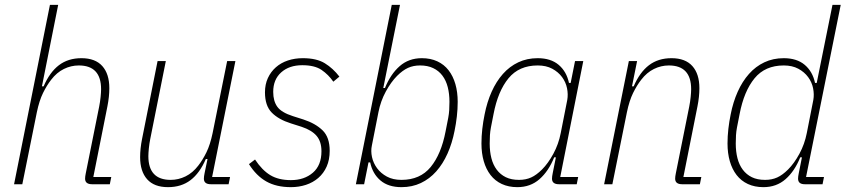

<svg xmlns="http://www.w3.org/2000/svg" viewBox="-20 -760 3491 792"><path d="M186 -740H220L153 -404H160Q185 -462 223 -491Q261 -520 316 -520Q373 -520 402 -487.5Q431 -455 431 -396Q431 -379 429 -360Q427 -341 423 -321L365 -30H439L433 0H360Q331 0 331 -23Q331 -32 334 -46L389 -320Q393 -340 395 -360Q397 -380 397 -392Q397 -490 305 -490Q273 -490 243.5 -475.5Q214 -461 191 -431Q173 -408 157.5 -376.5Q142 -345 132 -297L72 0H38Z M664 -508 600 -188Q596 -168 594 -148Q592 -128 592 -116Q592 -18 684 -18Q716 -18 745.5 -32.5Q775 -47 798 -77Q816 -100 831.5 -131.5Q847 -163 857 -211L917 -508H951L855 -30H929L923 0H850Q821 0 821 -23Q821 -32 824 -46L836 -104H829Q804 -46 766 -17Q728 12 673 12Q616 12 587 -20.5Q558 -53 558 -112Q558 -129 560 -148Q562 -167 566 -187L630 -508Z M1180 12Q1120 12 1078.5 -11.5Q1037 -35 1007 -83L1032 -102Q1061 -58 1095 -37.5Q1129 -17 1180 -17Q1235 -17 1270.5 -47.5Q1306 -78 1306 -136Q1306 -176 1286 -199.5Q1266 -223 1224 -237L1180 -251Q1129 -267 1101 -295.5Q1073 -324 1073 -379Q1073 -412 1085 -438Q1097 -464 1118 -482.5Q1139 -501 1167.5 -510.5Q1196 -520 1229 -520Q1286 -520 1320 -499Q1354 -478 1380 -444L1355 -423Q1335 -452 1306.5 -471.5Q1278 -491 1227 -491Q1173 -491 1140 -461.5Q1107 -432 1107 -381Q1107 -343 1124 -319.5Q1141 -296 1188 -281L1232 -267Q1281 -251 1310.5 -222.5Q1340 -194 1340 -138Q1340 -101 1327.5 -73Q1315 -45 1293 -26Q1271 -7 1242 2.5Q1213 12 1180 12Z M1596 -740H1630L1561 -397H1568Q1591 -454 1628.5 -487Q1666 -520 1720 -520Q1756 -520 1784 -507Q1812 -494 1830.5 -470Q1849 -446 1858.5 -413Q1868 -380 1868 -340Q1868 -310 1864.5 -279.5Q1861 -249 1855 -220Q1845 -169 1826 -126.5Q1807 -84 1779.5 -53Q1752 -22 1716 -5Q1680 12 1636 12Q1582 12 1549.5 -15.5Q1517 -43 1507 -90H1500L1482 0H1448ZM1636 -18Q1713 -18 1756.5 -71Q1800 -124 1818 -218L1829 -274Q1832 -290 1833 -305.5Q1834 -321 1834 -340Q1834 -373 1827 -400.5Q1820 -428 1805 -448Q1790 -468 1767 -479Q1744 -490 1713 -490Q1685 -490 1663 -480Q1641 -470 1618 -447Q1593 -422 1571.5 -382.5Q1550 -343 1541 -297L1514 -160Q1509 -137 1514.5 -112Q1520 -87 1535.5 -66Q1551 -45 1576 -31.5Q1601 -18 1636 -18Z M2286 0Q2257 0 2257 -23Q2257 -32 2260 -46L2273 -111H2266Q2243 -54 2205.5 -21Q2168 12 2114 12Q2078 12 2050 -1Q2022 -14 2003.5 -38Q1985 -62 1975.5 -95Q1966 -128 1966 -168Q1966 -198 1969.5 -228.5Q1973 -259 1979 -288Q1989 -339 2008 -381.5Q2027 -424 2054.5 -455Q2082 -486 2118 -503Q2154 -520 2198 -520Q2252 -520 2284.5 -492.5Q2317 -465 2327 -418H2334L2352 -508H2386L2291 -30H2365L2359 0ZM2121 -18Q2149 -18 2171 -28Q2193 -38 2216 -61Q2241 -86 2262.5 -125.5Q2284 -165 2293 -211L2320 -348Q2324 -371 2319 -396Q2314 -421 2298.5 -442Q2283 -463 2258 -476.5Q2233 -490 2198 -490Q2121 -490 2077.5 -437Q2034 -384 2016 -290L2005 -234Q2002 -218 2001 -202.5Q2000 -187 2000 -168Q2000 -135 2007 -107.5Q2014 -80 2029 -60Q2044 -40 2066.5 -29Q2089 -18 2121 -18Z M2472 0 2574 -508H2608L2587 -404H2594Q2619 -462 2657 -491Q2695 -520 2750 -520Q2807 -520 2836 -487.5Q2865 -455 2865 -396Q2865 -379 2863 -360Q2861 -341 2857 -321L2799 -30H2873L2867 0H2794Q2765 0 2765 -23Q2765 -32 2768 -46L2823 -320Q2827 -340 2829 -360Q2831 -380 2831 -392Q2831 -490 2739 -490Q2707 -490 2677.5 -475.5Q2648 -461 2625 -431Q2607 -408 2591.5 -376.5Q2576 -345 2566 -297L2506 0Z M3300 0Q3272 0 3272 -23Q3272 -32 3275 -46L3288 -111H3281Q3258 -54 3220.5 -21Q3183 12 3129 12Q3093 12 3065 -1Q3037 -14 3018.5 -38Q3000 -62 2990.5 -95Q2981 -128 2981 -168Q2981 -198 2984.5 -228.5Q2988 -259 2994 -288Q3004 -339 3023 -381.5Q3042 -424 3069.5 -455Q3097 -486 3133 -503Q3169 -520 3213 -520Q3267 -520 3299.5 -492.5Q3332 -465 3342 -418H3349L3414 -740H3448L3305 -30H3379L3373 0ZM3136 -18Q3164 -18 3186 -28Q3208 -38 3231 -61Q3256 -86 3277.5 -125.5Q3299 -165 3308 -211L3335 -348Q3339 -371 3334 -396Q3329 -421 3313.5 -442Q3298 -463 3273 -476.5Q3248 -490 3213 -490Q3136 -490 3092.5 -437Q3049 -384 3031 -290L3020 -234Q3017 -218 3016 -202.5Q3015 -187 3015 -168Q3015 -135 3022 -107.5Q3029 -80 3044 -60Q3059 -40 3081.5 -29Q3104 -18 3136 -18Z"/></svg>

Font: IBM Plex Sans Cond ExtLt
Style: Italic
Weight: 200
Width: 3
Italic angle: -11°
Designer: Mike Abbink, Paul van der Laan, Pieter van Rosmalen
Foundry: Bold Monday
Version: Version 1.3